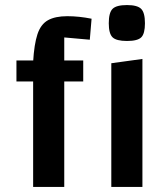

<svg xmlns="http://www.w3.org/2000/svg" viewBox="-20 -739 663 759"><path d="M234 0H111V-495Q115 -564 128 -603.5Q141 -643 169.5 -659Q198 -675 246 -675Q269 -675 293 -672.5Q317 -670 342 -665L335 -582L234 -591ZM309 -500V-417H45V-500ZM420 -489 543 -506V0H420ZM482 -577Q440 -577 425 -591.5Q410 -606 410 -647Q410 -689 425 -704Q440 -719 482 -719Q523 -719 538 -704Q553 -689 553 -647Q553 -606 538.5 -591.5Q524 -577 482 -577Z"/></svg>

Font: Changa Medium
Style: Regular
Weight: 500
Designer: Eduardo Rodriguez Tunni
Foundry: Eduardo Rodriguez Tunni
Version: Version 3.003